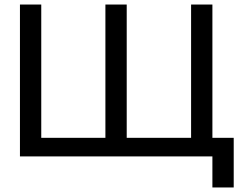

<svg xmlns="http://www.w3.org/2000/svg" viewBox="-20 -690 1091 847"><path d="M68 0H917V137H1011V-82H917V-670H823V-82H539V-670H445V-82H162V-670H68Z"/></svg>

Font: LT Wave Alt
Style: Regular
Weight: 400
Designer: Daniel Lyons
Version: Version 2.5 (Glyphs App)